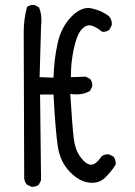

<svg xmlns="http://www.w3.org/2000/svg" viewBox="-20 -758 540 767"><path d="M109.4 -11.7Q125 -11.7 135.3 -20.5L144 -38.1L140.1 -380.4H193.8Q201.7 -230 211.4 -170.4Q221.2 -109.4 260.7 -69.8Q302.2 -27.8 347.7 -27.8Q378.4 -27.8 399.9 -48.3Q425.8 -73.7 441.9 -100.1Q442.4 -102.5 442.4 -104.5Q442.4 -120.1 433.6 -132.3L416 -141.1Q413.6 -141.6 411.1 -141.6Q395.5 -141.6 385.3 -132.8Q363.3 -100.1 343.8 -100.1Q323.7 -100.1 301.3 -130.9Q279.8 -159.7 274.4 -206.5Q269 -252.4 260.7 -382.8Q275.9 -380.9 286.1 -380.9Q315.4 -380.9 339.4 -394.5L348.1 -412.1Q348.6 -414.6 348.6 -417Q348.6 -432.6 339.8 -442.9L322.3 -451.7L263.2 -449.7V-454.1Q263.2 -509.3 274.7 -562.3Q286.1 -615.2 303.2 -637.2Q318.8 -656.7 336.4 -656.7Q356.9 -656.7 387.7 -631.3Q389.6 -630.9 394 -630.9Q398.4 -630.9 405 -632.8Q411.6 -634.8 417.5 -639.6L426.3 -657.2Q426.8 -659.7 426.8 -662.1Q426.8 -679.7 416 -692.4Q389.2 -714.8 347.7 -724.1Q340.3 -726.1 333 -726.1Q299.8 -726.1 266.1 -692.4Q224.6 -650.4 210.2 -585.2Q195.8 -520 193.8 -447.8L138.2 -449.7L144 -654.8Q145.5 -666.5 145.5 -676Q145.5 -685.5 144.5 -694.3Q142.6 -712.4 135.3 -729L118.2 -737.8Q115.7 -738.3 113.3 -738.3Q98.1 -738.3 87.9 -730Q74.7 -682.1 74.7 -628.4L76.7 -45.4Q78.6 -31.2 86.9 -21L104.5 -12.2Q106.9 -11.7 109.4 -11.7Z"/></svg>

Font: Bakudai
Style: Light
Weight: 300
Version: Version 1.48